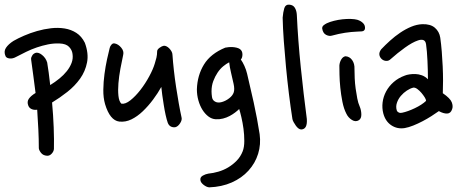

<svg xmlns="http://www.w3.org/2000/svg" viewBox="-21 -657 1982 826"><path d="M211 -16Q210 -5 201 4.5Q192 14 181 13Q164 12 155 0Q146 -12 146 -20Q146 -58 144 -99.5Q142 -141 139 -185Q126 -183 115.5 -187.5Q105 -192 101 -202Q94 -219 103 -232Q112 -245 132 -257Q127 -294 122.5 -330Q118 -366 113 -400Q112 -406 114 -411Q116 -416 119 -420.5Q122 -425 130 -429Q143 -434 159.5 -421Q176 -408 182 -388Q185 -369 188.5 -344.5Q192 -320 195 -291Q216 -304 234.5 -319Q253 -334 266.5 -351Q280 -368 287 -386.5Q294 -405 291 -425Q289 -442 276 -455.5Q263 -469 235 -470Q210 -471 185.5 -466Q161 -461 137.5 -453Q114 -445 91.5 -434Q69 -423 48 -412Q34 -404 20.5 -405.5Q7 -407 3 -415Q-6 -435 4.5 -451Q15 -467 37 -481Q56 -492 82.5 -503.5Q109 -515 138.5 -523.5Q168 -532 198.5 -535.5Q229 -539 257 -534.5Q285 -530 307.5 -515.5Q330 -501 344 -473Q361 -427 353.5 -388.5Q346 -350 323.5 -318.5Q301 -287 268.5 -261.5Q236 -236 203 -216Q208 -162 210 -109Q212 -56 211 -16Z M509 -421Q503 -394 497 -361.5Q491 -329 488.5 -299Q486 -269 488.5 -245Q491 -221 501 -211Q518 -208 540 -225.5Q562 -243 583 -270Q604 -297 621 -328.5Q638 -360 645 -384Q649 -396 652 -409Q655 -422 655 -436Q655 -444 665.5 -451.5Q676 -459 683 -460Q688 -461 694.5 -458Q701 -455 706.5 -449.5Q712 -444 716.5 -436.5Q721 -429 721 -421Q723 -391 727 -355Q731 -319 736.5 -283Q742 -247 748 -213Q754 -179 760 -152Q763 -141 754 -127Q745 -113 734 -110Q725 -108 715.5 -112Q706 -116 701 -128Q696 -142 691.5 -162.5Q687 -183 683.5 -205.5Q680 -228 677 -248.5Q674 -269 673 -283Q658 -256 637.5 -228.5Q617 -201 593.5 -178.5Q570 -156 544.5 -143.5Q519 -131 492 -134Q452 -139 431 -209Q423 -237 423.5 -271Q424 -305 428.5 -338.5Q433 -372 439.5 -402Q446 -432 451 -451Q453 -459 459 -465.5Q465 -472 473 -470Q488 -467 500.5 -452Q513 -437 509 -421Z M1015 -401Q1023 -390 1030.5 -373.5Q1038 -357 1042 -340Q1048 -313 1055.5 -281.5Q1063 -250 1070.5 -216Q1078 -182 1084.5 -147Q1091 -112 1096 -80Q1102 -36 1089.5 4.5Q1077 45 1048 77Q1019 109 976 128Q933 147 879 149Q867 148 854 137.5Q841 127 841 116Q840 105 851.5 98.5Q863 92 875 90Q896 88 918.5 81.5Q941 75 961 63Q981 51 997.5 34Q1014 17 1023 -6Q1030 -24 1030 -50.5Q1030 -77 1026.5 -103Q1023 -129 1017.5 -152.5Q1012 -176 1008 -188Q1001 -181 990.5 -173Q980 -165 967 -158Q954 -151 938.5 -147Q923 -143 907 -144Q890 -145 875.5 -156Q861 -167 850 -184.5Q839 -202 832.5 -225Q826 -248 826 -273Q828 -333 856.5 -379.5Q885 -426 948 -452Q953 -453 961.5 -454Q970 -455 979 -454.5Q988 -454 996.5 -452Q1005 -450 1011 -446Q1022 -438 1022 -423Q1022 -408 1015 -401ZM889 -264Q889 -253 891 -239.5Q893 -226 904 -220Q916 -213 933.5 -218Q951 -223 966 -235Q980 -246 984.5 -259.5Q989 -273 984 -296Q979 -319 973 -344Q967 -369 965 -389Q953 -383 939.5 -372Q926 -361 915 -344.5Q904 -328 896.5 -308Q889 -288 889 -264Z M1256 -593Q1261 -484 1273 -367.5Q1285 -251 1299 -145Q1302 -101 1275 -100Q1269 -100 1263 -104.5Q1257 -109 1252 -116Q1247 -123 1242.5 -131Q1238 -139 1237 -145Q1229 -196 1222 -253Q1215 -310 1209.5 -367.5Q1204 -425 1200 -480Q1196 -535 1195 -581Q1197 -605 1202 -621.5Q1207 -638 1223 -637Q1240 -636 1247.5 -623.5Q1255 -611 1256 -593Z M1549 -533Q1547 -523 1535 -522Q1523 -521 1515 -521Q1490 -520 1463.5 -516Q1437 -512 1408 -504Q1396 -500 1382 -507Q1368 -514 1365 -535Q1365 -543 1371 -548Q1377 -553 1385 -557Q1398 -563 1416 -567.5Q1434 -572 1452.5 -574Q1471 -576 1488 -575.5Q1505 -575 1516 -572Q1532 -567 1541.5 -557Q1551 -547 1549 -533ZM1526 -200Q1533 -184 1533.5 -165.5Q1534 -147 1523 -140Q1509 -131 1493 -141Q1477 -151 1469 -168Q1458 -189 1452 -219.5Q1446 -250 1443 -280Q1440 -310 1439.5 -336Q1439 -362 1439 -375Q1440 -389 1447 -401Q1454 -413 1465 -415Q1483 -414 1494 -398.5Q1505 -383 1504 -360Q1504 -342 1505 -320Q1506 -298 1509 -276Q1512 -254 1516 -233.5Q1520 -213 1526 -200Z M1873 -495Q1877 -467 1879.5 -435.5Q1882 -404 1883.5 -372Q1885 -340 1885 -310Q1885 -280 1884 -256Q1916 -234 1922.5 -217Q1929 -200 1924 -187Q1918 -169 1902.5 -168.5Q1887 -168 1867 -179Q1853 -169 1835 -157.5Q1817 -146 1797 -135.5Q1777 -125 1757 -117Q1737 -109 1720 -106Q1688 -101 1662.5 -118Q1637 -135 1628 -169Q1622 -192 1625 -216.5Q1628 -241 1640 -263.5Q1652 -286 1672.5 -304Q1693 -322 1721 -332Q1728 -335 1740.5 -337Q1753 -339 1766.5 -338.5Q1780 -338 1794 -333Q1808 -328 1820 -316Q1820 -333 1819.5 -353.5Q1819 -374 1818 -395Q1817 -416 1815.5 -434.5Q1814 -453 1812 -466Q1810 -481 1800.5 -484.5Q1791 -488 1777 -483Q1753 -475 1721 -452Q1689 -429 1660 -403Q1651 -394 1639.5 -395Q1628 -396 1620 -404Q1612 -412 1611 -422.5Q1610 -433 1619 -445Q1636 -463 1657 -482Q1678 -501 1701 -516.5Q1724 -532 1748 -542Q1772 -552 1796 -553Q1831 -554 1850 -537.5Q1869 -521 1873 -495ZM1757 -280Q1744 -277 1729.5 -267.5Q1715 -258 1703.5 -244.5Q1692 -231 1686.5 -214.5Q1681 -198 1686 -182Q1688 -176 1694.5 -173Q1701 -170 1709 -172Q1733 -177 1763.5 -191.5Q1794 -206 1812 -223Q1812 -229 1806 -238.5Q1800 -248 1792 -257.5Q1784 -267 1774.5 -274Q1765 -281 1757 -280Z"/></svg>

Font: Nanum Pen
Style: Regular
Weight: 400
Designer: Doo-yul Kwak; Hyunghwan Choi; Nicolas Noh;
Foundry: NHN Corporation
Version: Version 1.10